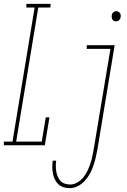

<svg xmlns="http://www.w3.org/2000/svg" viewBox="-39 -755 659 998"><path d="M194 0H-19V-19H26L141 -716H98V-735H224L223 -716H160L45 -19H178L199 -145H218ZM564 -644Q558 -644 553 -646.5Q548 -649 545.5 -653.5Q543 -658 542 -664Q541 -670 542 -676Q543 -685 550 -691Q557 -697 566 -697Q571 -697 576.5 -694Q582 -691 585 -686.5Q588 -682 588.5 -676Q589 -670 588 -664Q586 -655 579.5 -649.5Q573 -644 564 -644ZM324 223Q307 223 291 218Q275 213 264 202.5Q253 192 246 177.5Q239 163 236 147Q233 131 233 114Q233 97 235 80H253Q251 95 251 109Q251 123 253.5 137Q256 151 261.5 163.5Q267 176 275.5 185.5Q284 195 297.5 199.5Q311 204 326 204Q345 204 363 193.5Q381 183 394 167Q407 151 415.5 133Q424 115 430.5 96Q437 77 441 58Q445 39 448 21L535 -501H412V-520H557L467 24Q463 45 458 66Q453 87 446 107.5Q439 128 428 148Q417 168 401.5 185Q386 202 365.5 212.5Q345 223 324 223Z"/></svg>

Font: Iosevka HT Thin Extended
Style: Italic
Weight: 100
Width: 7
Italic angle: -9°
Monospace: yes
Designer: Belleve Invis
Foundry: Belleve Invis
Version: Version 32.3.0; ttfautohint (v1.8.4)